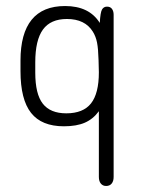

<svg xmlns="http://www.w3.org/2000/svg" viewBox="-20 -409 469 637"><path d="M308 -40V178Q308 192 314.5 200Q321 208 332 208Q344 208 350.5 200Q357 192 357 178V-360Q357 -372 351.5 -379.5Q346 -387 335 -387Q324 -387 318.5 -377.5Q313 -368 311 -333Q276 -389 196 -389Q122 -389 85 -343.5Q48 -298 48 -208V-173Q48 -79 83 -34.5Q118 10 192 10Q234 10 261.5 -2Q289 -14 308 -40ZM97 -168V-202Q97 -276 122.5 -311Q148 -346 202 -346Q262 -346 288 -304Q298 -288 302 -267.5Q306 -247 307 -209L308 -169Q308 -99 282 -66Q256 -33 200 -33Q147 -33 122 -65Q97 -97 97 -168Z"/></svg>

Font: Beiruti Light
Style: Regular
Weight: 300
Designer: Arlette Boutros
Foundry: Boutros
Version: Version 1.41